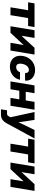

<svg xmlns="http://www.w3.org/2000/svg" viewBox="1652 -2220 771 4116"><g transform="rotate(90 2038.0 -161.5)"><path d="M136.2 0 198.7 -377.9H28.8L51.8 -515.6H559.6L536.6 -377.9H367.2L304.7 0Z M1063.5 0H897.9L944.3 -280.8H943.4L682.1 0H542L627.4 -515.6H792.5L746.6 -236.8H747.1L1004.9 -515.6H1148.9Z M1409.2 11.7Q1336.9 11.7 1284.4 -16.1Q1231.9 -43.9 1203.4 -94Q1174.8 -144 1174.8 -211.4Q1174.8 -274.4 1196.3 -331.3Q1217.8 -388.2 1258.1 -432.4Q1298.3 -476.6 1354.7 -502Q1411.1 -527.3 1481 -527.3Q1550.3 -527.3 1604 -500.7Q1657.7 -474.1 1685.8 -425.8Q1713.9 -377.4 1706.5 -313H1544.9Q1546.4 -345.2 1532.2 -369.6Q1518.1 -394 1479.5 -394Q1435.5 -394 1405.3 -365.7Q1375 -337.4 1359.4 -294.4Q1343.8 -251.5 1343.8 -208Q1343.8 -166.5 1362.1 -144Q1380.4 -121.6 1416.5 -121.6Q1457 -121.6 1486.8 -145.5Q1516.6 -169.4 1526.9 -204.1H1689Q1676.8 -139.6 1637.5 -91.1Q1598.1 -42.5 1539.3 -15.4Q1480.5 11.7 1409.2 11.7Z M1978.5 -515.6 1947.3 -327.1H2132.3L2163.6 -515.6H2332L2246.6 0H2078.1L2109.4 -189.5H1924.8L1893.1 0H1725.1L1810.5 -515.6Z M2322.3 204.1 2343.8 73.7H2415Q2441.4 73.7 2453.9 62Q2466.3 50.3 2481 22.5L2493.2 -1L2380.4 -515.6H2549.3L2586.4 -278.3Q2590.3 -251.5 2593.8 -224.9Q2597.2 -198.2 2600.1 -171.4Q2625 -226.6 2649.9 -278.3L2766.6 -515.6H2947.3L2627.4 72.8Q2589.8 142.1 2544.7 173.1Q2499.5 204.1 2435.1 204.1Z M3059.1 0 3121.6 -377.9H2951.7L2974.6 -515.6H3482.4L3459.5 -377.9H3290L3227.5 0Z M3986.3 0H3820.8L3867.2 -280.8H3866.2L3605 0H3464.8L3550.3 -515.6H3715.3L3669.4 -236.8H3669.9L3927.7 -515.6H4071.8Z"/></g></svg>

Font: Inter Display ExtraBold
Style: Italic
Weight: 800
Italic angle: -9.39999°
Designer: Rasmus Andersson
Foundry: rsms
Version: Version 4.000;git-a52131595